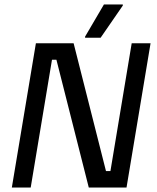

<svg xmlns="http://www.w3.org/2000/svg" viewBox="-20 -845 707 865"><path d="M33.3 0 141.7 -650H311.7L457.5 -74.2H477.5L573.3 -650H658.3L550 0H380L234.2 -575.8H214.2L118.3 0ZM363.3 -675V-680L448.3 -825H533.3V-820L433.3 -675Z"/></svg>

Font: Familjen Grotesk
Style: Italic
Weight: 400
Italic angle: -9.46201°
Designer: Anders Wikstroem, Jonas Baeckman, Matilda Gysing, Kristian Moeller
Foundry: Familjen STHLM AB
Version: Version 2.000